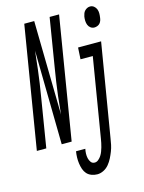

<svg xmlns="http://www.w3.org/2000/svg" viewBox="-181 -816 837 1119"><g transform="rotate(-15 237.5 -256.0)"><path d="M-42 0 79 -735H139L149 -168L160 -276Q165 -317 171 -358.5Q177 -400 184 -441L232 -735H289L168 0H108L99 -567L87 -459Q82 -418 76 -376.5Q70 -335 63 -294L15 0ZM469 -608Q456 -608 446 -615.5Q436 -623 431.5 -634.5Q427 -646 426.5 -659Q426 -672 428 -685Q430 -694 433 -702.5Q436 -711 442.5 -718Q449 -725 457.5 -729Q466 -733 475 -733Q488 -733 498 -725Q508 -717 512.5 -705.5Q517 -694 517 -681Q517 -668 515 -655Q514 -646 511 -637.5Q508 -629 502 -622Q496 -615 486.5 -611.5Q477 -608 469 -608ZM264 223Q246 223 229 216.5Q212 210 201 197.5Q190 185 184.5 168.5Q179 152 176.5 134Q174 116 174.5 97.5Q175 79 178 61H234Q231 75 230.5 89.5Q230 104 233 117.5Q236 131 244 142Q252 153 267 153Q279 153 289.5 144Q300 135 307 124Q314 113 318.5 101Q323 89 326.5 77Q330 65 332.5 52.5Q335 40 337 28L416 -450H342L346 -520H485L392 39Q389 59 385 78Q381 97 373.5 116Q366 135 357 153Q348 171 334.5 187.5Q321 204 302 213.5Q283 223 264 223Z"/></g></svg>

Font: Iosevka SS18
Style: Italic
Weight: 400
Italic angle: -9°
Monospace: yes
Designer: Belleve Invis
Foundry: Belleve Invis
Version: Version 25.1.1; ttfautohint (v1.8.4)